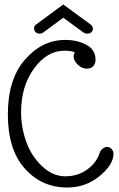

<svg xmlns="http://www.w3.org/2000/svg" viewBox="-20 -826 531 856"><path d="M486 -141Q486 -92 424 -41Q362 10 280 10Q166 10 90.5 -74.5Q15 -159 15 -316Q15 -473 91.5 -560.5Q168 -648 271 -648Q325 -648 365.5 -626Q406 -604 406 -560Q406 -544 396.5 -532Q387 -520 366 -520Q345 -520 326.5 -538Q308 -556 308 -576Q308 -580 313 -593Q297 -600 267 -600Q190 -600 132 -521Q74 -442 74 -325Q74 -258 97 -194Q120 -130 167.5 -85Q215 -40 271 -40Q327 -40 369 -70.5Q411 -101 425 -146Q428 -156 438 -163.5Q448 -171 458.5 -171Q469 -171 477.5 -161.5Q486 -152 486 -141ZM385 -716Q394 -708 394 -698Q394 -688 387 -682Q380 -676 370 -676Q360 -676 351 -682L262 -747L174 -682Q167 -676 156.5 -676Q146 -676 139 -682.5Q132 -689 132 -700Q132 -711 140 -716L262 -806Z"/></svg>

Font: Glass Antiqua
Style: Regular
Weight: 400
Version: 1.001